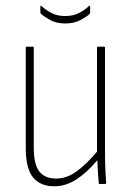

<svg xmlns="http://www.w3.org/2000/svg" viewBox="-20 -643 457 671"><path d="M170 8Q121 8 95.5 -23Q70 -54 70 -126V-476Q70 -480 74 -480H94Q98 -480 98 -476V-128Q98 -68 117.5 -43.5Q137 -19 176 -19Q214 -19 249 -45Q284 -71 319 -113V-476Q319 -480 323 -480H343Q347 -480 347 -476V-112Q347 -54 351 -5Q351 0 347 0H329Q325 0 325 -4Q323 -24 322 -44.5Q321 -65 320 -83Q284 -40 247 -16Q210 8 170 8ZM208 -561Q177 -561 155.5 -573Q134 -585 124 -594Q121 -597 121 -601V-619Q121 -626 126 -621Q140 -608 160 -597.5Q180 -587 208 -587Q236 -587 256 -597.5Q276 -608 290 -621Q295 -626 295 -619V-601Q295 -597 293 -594Q282 -584 260.5 -572.5Q239 -561 208 -561Z"/></svg>

Font: Sofia Sans Cond ExtraLight
Style: Regular
Weight: 200
Width: 3
Designer: Botio Nikoltchev, Ani Petrova
Foundry: lettersoup
Version: Version 4.100; ttfautohint (v1.8.3)